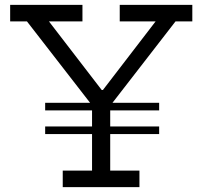

<svg xmlns="http://www.w3.org/2000/svg" viewBox="-20 -772 835 792"><path d="M636.5 -348V-316.6H166.3V-348ZM636.5 -250.4V-219H166.3V-250.4ZM703.9 -683.6 430.4 -330.4H365.2L91.3 -683.6H21.9V-752H320.1V-683.6H182L420.9 -373L360.6 -400.8H433.7L383.2 -373L621.8 -683.6H473.9V-752H773.3V-683.6ZM434.6 -385.8V-68.4H555.2V0H238.8V-68.4H359.7V-385.8Z"/></svg>

Font: Hepta Slab ExtraLight
Style: Regular
Weight: 200
Designer: Michael LaGattuta
Foundry: Michael LaGattuta
Version: Version 1.100